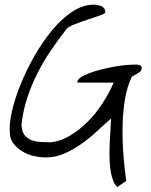

<svg xmlns="http://www.w3.org/2000/svg" viewBox="-20 -671 632 804"><path d="M445.3 -174.8Q417 -150.4 386.2 -121.6Q355.5 -92.8 320.8 -68.4Q286.1 -43.9 249 -27.8Q211.9 -11.7 170.9 -11.7Q149.4 -11.7 124 -17.1Q98.6 -22.5 76.7 -35.2Q54.7 -47.9 38.6 -66.9Q22.5 -85.9 21.5 -112.3Q17.6 -149.4 29.8 -203.6Q42 -257.8 66.4 -317.9Q90.8 -377.9 124.5 -437Q158.2 -496.1 198.2 -544.4Q238.3 -592.8 282.7 -622.1Q327.1 -651.4 373 -651.4Q379.9 -651.4 388.2 -649.9Q396.5 -648.4 403.8 -645.5Q411.1 -642.6 416 -636.2Q420.9 -629.9 420.9 -619.1Q420.9 -614.3 398.9 -606.4Q377 -598.6 348.6 -589.4Q320.3 -580.1 293.9 -569.8Q267.6 -559.6 258.8 -549.8Q223.6 -504.9 191.9 -458Q160.2 -411.1 135.3 -361.3Q110.4 -311.5 93.3 -258.8Q76.2 -206.1 70.3 -150.4Q70.3 -123 81.1 -107.9Q91.8 -92.8 108.9 -85.4Q126 -78.1 148.4 -76.7Q170.9 -75.2 193.4 -75.2Q232.4 -79.1 271.5 -102.1Q310.5 -125 345.2 -159.2Q379.9 -193.4 408.2 -236.8Q436.5 -280.3 456.1 -325.2H303.7Q303.7 -336.9 317.9 -346.7Q332 -356.4 354 -364.7Q376 -373 403.3 -379.9Q430.7 -386.7 457 -391.6Q483.4 -396.5 505.9 -398.4Q528.3 -400.4 541 -400.4H551.8Q558.6 -400.4 564.5 -398.4Q570.3 -396.5 572.8 -391.1Q575.2 -385.7 570.3 -375Q569.3 -373 564 -369.1Q558.6 -365.2 552.2 -361.3Q545.9 -357.4 540 -354Q534.2 -350.6 532.2 -349.6Q511.7 -308.6 502.9 -252.9Q494.1 -197.3 493.2 -137.7Q492.2 -78.1 497.1 -19Q502 40 508.8 86.9L470.7 112.3Q459 100.6 451.7 79.1Q444.3 57.6 441.4 31.2Q438.5 4.9 438.5 -24.4Q438.5 -53.7 439.9 -81.5Q441.4 -109.4 442.9 -133.8Q444.3 -158.2 445.3 -174.8Z"/></svg>

Font: Shadows Into Light
Style: Regular
Weight: 400
Designer: Kimberly Geswein
Foundry: Kimberly Geswein
Version: Version 001.000